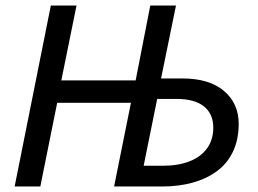

<svg xmlns="http://www.w3.org/2000/svg" viewBox="-20 -675 934 695"><path d="M33 0 164 -655H257L202 -384H471L524 -655H617L563 -391H641Q737 -391 790.5 -346Q844 -301 844 -227Q844 -169 823 -125.5Q802 -82 764 -54.5Q726 -27 676 -13.5Q626 0 568 0H393L454 -303H187L126 0ZM500 -75H569Q625 -75 666 -91Q707 -107 729.5 -138Q752 -169 752 -213Q752 -263 718 -290Q684 -317 618 -317H549Z"/></svg>

Font: Source Sans 3 Medium
Style: Italic
Weight: 500
Italic angle: -11°
Designer: Paul D. Hunt
Foundry: Adobe
Version: Version 3.052;hotconv 1.1.0;makeotfexe 2.6.0